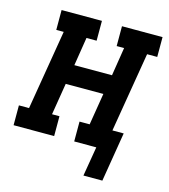

<svg xmlns="http://www.w3.org/2000/svg" viewBox="-123 -611 724 823"><g transform="rotate(15 239.0 -199.5)"><path d="M323 131 345 0H247V-88H292L315 -229H148L125 -88H158V0H-22V-88H23L82 -442H49V-530H228V-442H183L163 -316H330L350 -442H317V-530H497V-442H452L393 -88H443L407 131Z"/></g></svg>

Font: Iosevka Slab Semibold Oblique
Style: Regular
Weight: 600
Italic angle: -9°
Monospace: yes
Designer: Belleve Invis
Foundry: Belleve Invis
Version: Version 11.1.1; ttfautohint (v1.8.3)